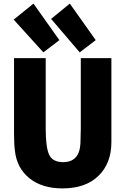

<svg xmlns="http://www.w3.org/2000/svg" viewBox="-20 -1023 739 1067"><path d="M599 -233Q599 -116 527.5 -46Q456 24 327 24Q214 24 144 -32Q74 -88 63 -184Q58 -221 58 -280V-700H234V-308Q234 -205 253 -163.5Q272 -122 331 -122Q421 -122 427 -225Q429 -279 429 -308V-700H599ZM264 -918 368 -1003 512 -800 423 -732ZM56 -914 166 -1003 310 -800 221 -732Z"/></svg>

Font: Repo
Style: ExtraBold
Weight: 800
Designer: Stefan Peev
Foundry: Context Ltd
Version: Version 001.000